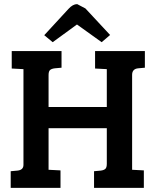

<svg xmlns="http://www.w3.org/2000/svg" viewBox="-20 -913 752 933"><path d="M499 -117V-290H216V-88L274 -85V0H32V-81L65 -84Q94 -87 94 -112V-577L37 -580V-665H279V-584L246 -581Q230 -579 223 -572.5Q216 -566 216 -548V-393H499V-577L442 -580V-665H684V-584L651 -581Q622 -578 622 -549V-88L679 -85V0H437V-81L470 -84Q485 -86 492 -92.5Q499 -99 499 -117ZM236 -708 195 -742 313 -870Q334 -893 355 -893L395 -872L515 -743L474 -708L354 -794Z"/></svg>

Font: Bree Serif
Style: Regular
Weight: 400
Designer: Veronika Burian, Jos Scaglione
Foundry: TypeTogether
Version: Version 1.002